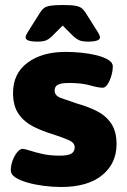

<svg xmlns="http://www.w3.org/2000/svg" viewBox="-20 -738 505 766"><path d="M224 8Q190 8 155 3.5Q120 -1 90 -9.5Q60 -18 41.5 -30Q23 -42 23 -58Q23 -78 30.5 -98Q38 -118 49 -131Q60 -144 69 -144Q79 -144 100 -137Q121 -130 151 -123.5Q181 -117 218 -117Q251 -117 264.5 -125Q278 -133 278 -150Q278 -168 256.5 -178Q235 -188 195 -201Q151 -214 114 -232.5Q77 -251 54.5 -283Q32 -315 32 -367Q32 -445 90 -488Q148 -531 242 -531Q269 -531 301.5 -528Q334 -525 363 -518Q392 -511 411 -500Q430 -489 430 -473Q430 -455 424 -435Q418 -415 409 -401.5Q400 -388 390 -388Q372 -388 339 -397.5Q306 -407 255 -407Q224 -407 211 -400Q198 -393 198 -377Q198 -356 223 -347Q248 -338 287 -325Q330 -313 366 -295Q402 -277 423.5 -245.5Q445 -214 445 -163Q445 -86 387.5 -39Q330 8 224 8ZM130 -572Q82 -572 82 -589Q82 -597 94 -615L140 -688Q147 -699 155 -705.5Q163 -712 180 -715Q197 -718 230 -718Q264 -718 280.5 -715Q297 -712 305.5 -705.5Q314 -699 321 -688L367 -615Q379 -597 379 -589Q379 -572 331 -572Q308 -572 296 -577.5Q284 -583 272 -594L230 -636L188 -594Q177 -583 165 -577.5Q153 -572 130 -572Z"/></svg>

Font: Asap Semi Expanded ExtraBold
Style: Regular
Weight: 800
Width: 6
Designer: Pablo Cosgaya
Foundry: Omnibus-Type
Version: Version 3.001; ttfautohint (v1.8.4.7-5d5b)